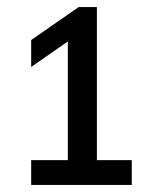

<svg xmlns="http://www.w3.org/2000/svg" viewBox="-20 -830 426 542"><path d="M68 -308V-378H171.5V-713L68 -641V-717L202 -810H253.5V-378H352V-308Z"/></svg>

Font: Encode Sans SemiCondensed SemiCondensed Medium
Style: Regular
Weight: 500
Width: 4
Designer: Multiple Designers
Foundry: Impallari Type
Version: Version 3.000; ttfautohint (v1.8.3) -l 8 -r 50 -G 200 -x 14 